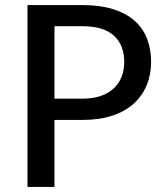

<svg xmlns="http://www.w3.org/2000/svg" viewBox="-20 -738 645 758"><path d="M306 -348.5Q346.5 -348.5 377.2 -359Q408 -369.5 428.8 -388.8Q449.5 -408 460 -434.8Q470.5 -461.5 470.5 -494Q470.5 -559.5 429.8 -597Q389 -634.5 306 -634.5H195V-348.5ZM306 -718Q375 -718 426 -702Q477 -686 510.5 -656.8Q544 -627.5 560.2 -586Q576.5 -544.5 576.5 -494Q576.5 -443.5 559 -401.2Q541.5 -359 507.5 -328.5Q473.5 -298 422.8 -281.2Q372 -264.5 306 -264.5H195V0H88.5V-718Z"/></svg>

Font: TypoPRO Lato
Style: Regular
Weight: 500
Designer: Lukasz Dziedzic with Adam Twardoch and Botio Nikoltchev
Foundry: tyPoland Lukasz Dziedzic
Version: Version 2.010; 2014-09-01; http://www.latofonts.com/